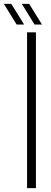

<svg xmlns="http://www.w3.org/2000/svg" viewBox="-83 -966 260 986"><path d="M56 0V-800H101.5V0ZM94.5 -840 29 -946H67L132.5 -840ZM2.5 -840 -63 -946H-25L41 -840Z"/></svg>

Font: Big Shoulders Display Thin Light
Style: Regular
Weight: 300
Version: Version 2.002